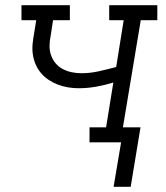

<svg xmlns="http://www.w3.org/2000/svg" viewBox="-20 -550 640 742"><path d="M419 172 448 0H326V-58H390L418 -231Q385 -221 351.5 -215Q318 -209 284 -209Q263 -209 242.5 -212.5Q222 -216 203.5 -223Q185 -230 168.5 -241Q152 -252 139 -267Q126 -282 118 -300.5Q110 -319 107 -339Q104 -359 106 -380Q108 -401 112 -422L120 -472H63V-530H250V-472H185L176 -413Q172 -394 171.5 -374.5Q171 -355 177 -337.5Q183 -320 194.5 -306Q206 -292 222 -283.5Q238 -275 256.5 -271Q275 -267 295 -267Q328 -267 361.5 -274.5Q395 -282 429 -291L458 -472H402V-530H588V-472H524L455 -58H523L485 172Z"/></svg>

Font: Iosevka Curly Slab LtExObl
Style: Regular
Weight: 300
Width: 7
Italic angle: -9°
Monospace: yes
Designer: Belleve Invis
Foundry: Belleve Invis
Version: Version 11.1.0; ttfautohint (v1.8.3)